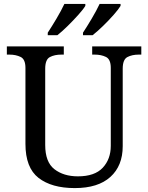

<svg xmlns="http://www.w3.org/2000/svg" viewBox="-20 -951 757 981"><path d="M362 10Q244 10 177 -42Q110 -94 110 -216V-604Q110 -648 85.5 -660Q61 -672 28 -672H15V-714H306V-672H293Q259 -672 235 -659.5Q211 -647 211 -600V-210Q211 -123 258 -86.5Q305 -50 378 -50Q464 -50 505 -94Q546 -138 546 -206V-604Q546 -648 521.5 -660Q497 -672 464 -672H451V-714H702V-672H689Q655 -672 631 -659.5Q607 -647 607 -600V-204Q607 -104 544 -47Q481 10 362 10ZM404 -784Q425 -816 449 -856.5Q473 -897 489 -931H596V-921Q586 -904 560.5 -875Q535 -846 505.5 -817.5Q476 -789 453 -771H404ZM224 -784Q245 -816 269 -856.5Q293 -897 309 -931H416V-921Q406 -904 380 -875Q354 -846 325 -817.5Q296 -789 273 -771H224Z"/></svg>

Font: Noto Serif Ahom
Style: Regular
Weight: 400
Designer: Monotype Design Team
Foundry: Monotype Imaging Inc.
Version: Version 2.007; ttfautohint (v1.8.4.7-5d5b)